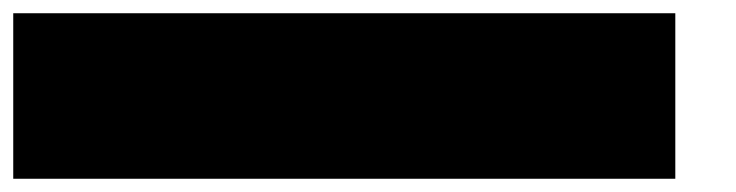

<svg xmlns="http://www.w3.org/2000/svg" viewBox="-20 -270 1111 290"><path d="M0 0V-250H1000V0Z"/></svg>

Font: Minecraft five bold
Style: Regular
Weight: 400
Designer: AngelloENF2
Foundry: https://fontstruct.com
Version: Version 1.0